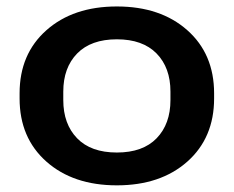

<svg xmlns="http://www.w3.org/2000/svg" viewBox="-20 -553 716 588"><path d="M40 -251.5Q40 -130.9 122.1 -58.1Q204.1 14.6 337.9 14.6Q471.7 14.6 553.7 -58.1Q635.7 -130.9 635.7 -251.5V-267.1Q635.7 -387.7 553.7 -460.4Q471.7 -533.2 337.9 -533.2Q204.1 -533.2 122.1 -460.4Q40 -387.7 40 -267.1ZM173.8 -272.5Q173.8 -345.7 216.3 -389.2Q258.8 -432.6 337.9 -432.6Q417 -432.6 459.5 -389.2Q502 -345.7 502 -272.5V-246.6Q502 -173.3 459.7 -129.6Q417.5 -85.9 337.9 -85.9Q258.3 -85.9 216.1 -129.6Q173.8 -173.3 173.8 -246.6Z"/></svg>

Font: Roboto Flex
Style: wght 600 wdth 140 opsz 13.0 GRAD 0.00 slnt 0.00 XTRA 468 XOPQ 96 YOPQ 79 YTLC 514 YTUC 712 YTAS 750 YTDE -203.00 YTFI 738
Weight: 600
Width: 8
Designer: Berlow after Robertson
Foundry: Google
Version: Version 3.100